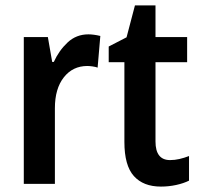

<svg xmlns="http://www.w3.org/2000/svg" viewBox="-20 -773 740 710"><path d="M307 -646Q316 -646 327.5 -644.5Q339 -643 351 -640L341 -523Q333 -526 321.5 -527.5Q310 -529 303 -529Q249 -529 216 -487Q183 -445 183 -373V-93H68V-636H157L173 -544H179Q198 -586 230 -616Q262 -646 307 -646Z M609 -181Q626 -181 643.5 -185Q661 -189 679 -196V-105Q659 -95 631.5 -89Q604 -83 575 -83Q510 -83 475 -122Q440 -161 440 -248V-543H382V-601L448 -635L479 -753H555V-636H672V-543H555V-250Q555 -181 609 -181Z"/></svg>

Font: Noto Sans Kannada UI Condensed SemiBold
Style: Regular
Weight: 600
Width: 3
Designer: Jelle Bosma - Monotype Design Team
Foundry: Monotype Imaging Inc.
Version: Version 2.005; ttfautohint (v1.8.4.7-5d5b)